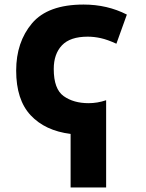

<svg xmlns="http://www.w3.org/2000/svg" viewBox="-20 -583 640 843"><path d="M290 240H446V-143Q408 -130 369 -130Q303 -130 259.5 -161Q216 -192 216 -280Q216 -346 252 -384Q288 -422 365 -422Q393 -422 422.5 -415.5Q452 -409 491 -391L537 -519Q451 -563 347 -563Q190 -563 120.5 -480.5Q51 -398 51 -273Q51 -145 114.5 -77Q178 -9 290 5Z"/></svg>

Font: Noto Sans Mono Extra
Style: Regular
Weight: 800
Designer: Monotype Design Team
Foundry: Monotype Imaging Inc.
Version: Version 1.900